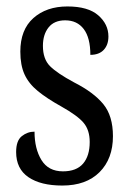

<svg xmlns="http://www.w3.org/2000/svg" viewBox="-20 -565 401 595"><path d="M173 10Q106 10 68 -16Q30 -42 30 -94Q30 -129 47.5 -143Q65 -157 87 -157Q87 -104 108.5 -69Q130 -34 175 -34Q217 -34 237.5 -58Q258 -82 258 -125Q258 -162 239 -184.5Q220 -207 170 -235Q125 -260 97 -283Q69 -306 56 -334.5Q43 -363 43 -405Q43 -473 83.5 -509Q124 -545 189 -545Q253 -545 284.5 -517.5Q316 -490 316 -452Q316 -426 301.5 -410.5Q287 -395 260 -395Q260 -448 239.5 -475Q219 -502 182 -502Q148 -502 130.5 -480Q113 -458 113 -423Q113 -382 135 -360Q157 -338 209 -310Q270 -279 300 -242.5Q330 -206 330 -143Q330 -73 288.5 -31.5Q247 10 173 10Z"/></svg>

Font: Noto Serif Myanmar ExtraCondensed
Style: Regular
Weight: 400
Width: 2
Designer: Ben Mitchell and the Monotype Design Team
Foundry: Monotype Imaging Inc.
Version: Version 2.106; ttfautohint (v1.8.4.7-5d5b)